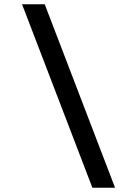

<svg xmlns="http://www.w3.org/2000/svg" viewBox="-20 -732 624 906"><path d="M84 -712H191L523 154H416Z"/></svg>

Font: Codetta
Style: Bold
Weight: 700
Designer: Ulrich Proeller
Foundry: PROSA GmbH
Version: Version 2.00;September 29, 2018;FontCreator 11.5.0.2427 64-b